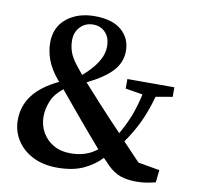

<svg xmlns="http://www.w3.org/2000/svg" viewBox="-78 -758 876 853"><g transform="rotate(10 360.0 -332.0)"><path d="M135 -199Q135 -161 153 -129Q171 -97 203.5 -78Q236 -59 280 -59Q352 -59 400 -98Q375 -127 351.5 -154.5Q328 -182 305 -209Q270 -251 245.5 -280.5Q221 -310 201 -334Q164 -305 149.5 -269.5Q135 -234 135 -199ZM242 -448Q250 -438 257 -429.5Q264 -421 272 -411Q313 -446 336 -482Q359 -518 359 -555Q359 -594 337.5 -617Q316 -640 282 -640Q247 -640 224 -616Q201 -592 201 -555Q201 -530 209 -505Q217 -480 242 -448ZM591 14Q549 14 519 3.5Q489 -7 460 -35Q453 -43 445.5 -50.5Q438 -58 431 -65Q401 -32 353 -9Q305 14 233 14Q169 14 122 -10.5Q75 -35 50 -75.5Q25 -116 25 -165Q25 -228 62 -277Q99 -326 177 -363Q176 -365 175 -366Q174 -367 172 -368Q136 -411 121.5 -450.5Q107 -490 107 -528Q107 -598 156.5 -638Q206 -678 283 -678Q361 -678 403 -642.5Q445 -607 445 -549Q445 -498 409.5 -459Q374 -420 297 -382Q311 -366 330 -345.5Q349 -325 374 -297Q403 -265 428.5 -238Q454 -211 479 -185Q503 -226 520.5 -270Q538 -314 551 -372L473 -385V-428H685V-385L610 -372Q591 -304 566.5 -252.5Q542 -201 508 -153Q526 -134 545 -114Q564 -94 586 -71L683 -54L677 2Q649 9 630.5 11.5Q612 14 591 14Z"/></g></svg>

Font: Source Serif 4 Semibold
Style: Regular
Weight: 600
Designer: Frank Grießhammer
Foundry: Adobe
Version: Version 4.005;hotconv 1.1.0;makeotfexe 2.6.0